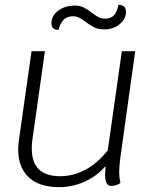

<svg xmlns="http://www.w3.org/2000/svg" viewBox="-20 -761 649 791"><path d="M476 -113Q471 -75 471 -52Q471 -30 476 -7Q458 5 439 5Q425 5 419 -6.5Q413 -18 413 -43Q413 -51 415 -77Q380 -36 329.5 -13Q279 10 223 10Q142 10 98.5 -30.5Q55 -71 55 -145Q55 -163 58 -184L110 -550H165L113 -182Q111 -170 111 -148Q111 -35 228 -35Q282 -35 333 -62.5Q384 -90 424 -142L482 -550H537ZM192 -665Q192 -697 220.5 -717.5Q249 -738 288 -738Q309 -738 325 -730Q341 -722 359 -708Q375 -696 386.5 -690Q398 -684 412 -684Q436 -684 449 -697.5Q462 -711 468 -741Q499 -741 499 -712Q499 -683 473 -661.5Q447 -640 410 -640Q386 -640 370 -647.5Q354 -655 334 -670Q318 -682 306.5 -688Q295 -694 280 -694Q257 -694 243 -680.5Q229 -667 221 -638Q192 -638 192 -665Z"/></svg>

Font: Krub Light
Style: Italic
Weight: 300
Italic angle: -8°
Designer: Ekaluck Peanpanawate
Foundry: Cadson Demak Co.,Ltd.
Version: Version 1.000; ttfautohint (v1.6)